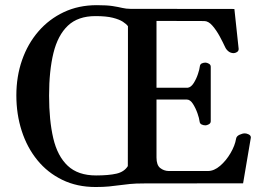

<svg xmlns="http://www.w3.org/2000/svg" viewBox="-20 -728 1057 762"><path d="M359.4 14.2Q285.6 14.2 227.3 -14.2Q168.9 -42.5 128.2 -92.5Q87.4 -142.6 66.2 -208.5Q44.9 -274.4 44.9 -349.6Q44.9 -424.8 67.6 -489.7Q90.3 -554.7 132.6 -603.5Q174.8 -652.3 233.4 -679.9Q292 -707.5 364.3 -707.5Q404.3 -707.5 427.2 -703.9Q450.2 -700.2 465.6 -696.5Q481 -692.9 497.6 -692.9L910.2 -692.4L927.2 -533.7Q927.2 -525.4 920.2 -521.2Q913.1 -517.1 907.7 -517.1Q895.5 -517.1 886.7 -524.2Q877.9 -531.2 873.5 -541Q865.2 -559.1 852.1 -583.5Q838.9 -607.9 823 -626.2Q807.1 -644.5 790.5 -644.5L601.1 -645V-379.9H725.6Q738.3 -381.8 748.8 -398.4Q759.3 -415 765.6 -434.3Q772 -453.6 772.9 -463.4Q773.9 -473.1 780.8 -476.3Q787.6 -479.5 795.4 -479.5Q801.3 -479.5 808.8 -475.3Q816.4 -471.2 816.4 -462.9V-247.1Q816.4 -238.8 808.6 -234.6Q800.8 -230.5 795.4 -230.5Q787.6 -230.5 780.3 -233.9Q772.9 -237.3 772 -246.6Q771 -257.3 763.9 -277.8Q756.8 -298.3 745.8 -315.7Q734.9 -333 721.2 -333H601.1V-103Q601.1 -72.8 615.7 -61.3Q630.4 -49.8 648.9 -49.3H805.2Q829.6 -49.3 853.5 -69.8Q877.4 -90.3 895 -120.4Q912.6 -150.4 917 -177.7Q918.5 -187.5 930.4 -193.1Q942.4 -198.7 951.7 -198.7Q958.5 -198.7 967 -194.6Q975.6 -190.4 975.6 -182.1L944.8 -0.5L550.8 0Q518.1 0 495.8 2.2Q473.6 4.4 454.1 7.1Q434.6 9.8 412.6 12Q390.6 14.2 359.4 14.2ZM361.3 -31.7Q411.1 -31.7 442.1 -38.8Q473.1 -45.9 487.3 -68.8L487.8 -518.6V-624Q481.4 -632.8 467.5 -641.8Q453.6 -650.9 427.7 -657.5Q401.9 -664.1 358.9 -664.1Q289.6 -664.1 249.5 -626.2Q209.5 -588.4 192.1 -517.6Q174.8 -446.8 174.8 -348.6Q174.8 -250.5 191.4 -179.4Q208 -108.4 248.8 -70.1Q289.6 -31.7 361.3 -31.7Z"/></svg>

Font: Gelasio Medium
Style: Regular
Weight: 500
Designer: Eben Sorkin
Foundry: Eben Sorkin
Version: Version 1.008